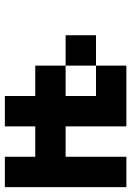

<svg xmlns="http://www.w3.org/2000/svg" viewBox="105 -645 540 790"><g transform="rotate(-90 375.0 -250.0)"><path d="M375 -125H500V0H250V-250H125V0H0V-500H125V-375H250V-500H375V-375H500V-250H375ZM625 -125H500V-250H625Z"/></g></svg>

Font: Tiny5
Style: Regular
Weight: 400
Designer: Stefan Schmidt
Foundry: Made with Bits'n'Picas by Kreative Software
Version: Version 1.002; ttfautohint (v1.8.4.7-5d5b)